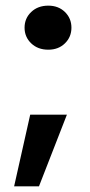

<svg xmlns="http://www.w3.org/2000/svg" viewBox="-20 -537 318 680"><path d="M151 -361Q114 -361 90.5 -383.5Q67 -406 67 -439Q67 -472 90.5 -494.5Q114 -517 151 -517Q187 -517 210 -494.5Q233 -472 233 -439Q233 -406 210 -383.5Q187 -361 151 -361ZM30 123 87 -131H217L118 123Z"/></svg>

Font: DM Sans
Style: Bold
Weight: 700
Designer: Colophon Foundry, Jonny Pinhorn
Foundry: Colophon Foundry
Version: Version 4.004; ttfautohint (v1.8.4.7-5d5b)